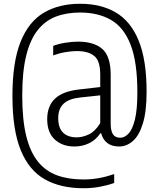

<svg xmlns="http://www.w3.org/2000/svg" viewBox="-20 -769 844 1019"><path d="M422.5 230Q302.5 230 218.5 183Q134.5 136 90.2 28.5Q46 -79 46 -260Q46 -439 89 -546.5Q132 -654 212.5 -701.5Q293 -749 405 -749Q516.5 -749 595.5 -702.2Q674.5 -655.5 716.2 -552.8Q758 -450 758 -282Q758 -177.5 738.2 -113.5Q718.5 -49.5 685.2 -20.5Q652 8.5 612 8.5Q572.5 8.5 548.8 -10.5Q525 -29.5 517 -61.5H512.5Q488.5 -26 452.8 -8.8Q417 8.5 375 8.5Q311 8.5 270.8 -28.5Q230.5 -65.5 230.5 -136Q230.5 -206.5 272.2 -245.8Q314 -285 402.5 -294.5L512 -307V-373.5Q512 -446 480.2 -472Q448.5 -498 387.5 -498Q361.5 -498 328.5 -492.5Q295.5 -487 262 -475L262.5 -525.5Q290.5 -536.5 326.8 -542.2Q363 -548 394 -548Q478.5 -548 523 -509.2Q567.5 -470.5 567.5 -371V-113Q567.5 -75.5 579.2 -56.8Q591 -38 619 -38Q641 -38 661.8 -59.5Q682.5 -81 695.8 -133.5Q709 -186 709 -279Q709 -439.5 673 -532Q637 -624.5 568.8 -663.5Q500.5 -702.5 405 -702.5Q333 -702.5 276.2 -680.8Q219.5 -659 179.8 -608.8Q140 -558.5 119 -473.5Q98 -388.5 98 -261.5Q98 -133.5 119.2 -47.5Q140.5 38.5 181.8 89.2Q223 140 283.5 161.8Q344 183.5 422.5 183.5Q465.5 183.5 505.2 176.2Q545 169 586 155V202Q551.5 214.5 510 222.2Q468.5 230 422.5 230ZM289 -142.5Q289 -90 314.8 -65Q340.5 -40 387.5 -40Q418.5 -40 452 -56Q485.5 -72 512 -115.5V-263L405 -251.5Q345 -245 317 -218Q289 -191 289 -142.5Z"/></svg>

Font: Encode Sans Condensed Condensed Light
Style: Regular
Weight: 300
Width: 3
Designer: Multiple Designers
Foundry: Impallari Type
Version: Version 3.000; ttfautohint (v1.8.3) -l 8 -r 50 -G 200 -x 14 